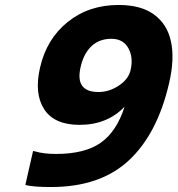

<svg xmlns="http://www.w3.org/2000/svg" viewBox="-20 -742 714 772"><path d="M300 -240Q198 -240 157.5 -303Q117 -366 141 -470Q167 -585 252 -653.5Q337 -722 457 -722Q547 -722 599.5 -683.5Q652 -645 667 -577Q683 -507 660 -408Q613 -204 498 -97Q383 10 185 10Q118 10 87 3L82 1L113 -135L122 -133Q156 -123 205 -123Q321 -123 385 -168Q449 -213 481 -313Q411 -240 300 -240ZM376 -372Q419 -372 458 -398Q497 -424 505 -460Q517 -511 496 -548.5Q475 -586 428 -586Q379 -586 347.5 -556Q316 -526 304 -472Q281 -372 376 -372Z"/></svg>

Font: Passageway
Style: BdIt
Weight: 700
Foundry: Ascender Corporation
Version: Version 1.11